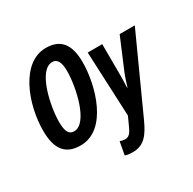

<svg xmlns="http://www.w3.org/2000/svg" viewBox="-202 -934 1392 1384"><g transform="rotate(-30 493.5 -242.5)"><path d="M218 10C441 10 529 -313 529 -502C529 -650 474 -725 349 -725C143 -725 35 -437 35 -217C35 -61 94 10 218 10ZM228 -102C187 -102 166 -130 166 -216C166 -338 221 -614 339 -614C379 -614 400 -579 400 -505C400 -369 341 -102 228 -102ZM520 240C615 240 659 175 702 82L987 -545H861L751 -284C742 -261 728 -220 717 -183H714C716 -218 717 -254 717 -288L716 -545H595L619 -7L585 68C566 109 550 132 517 132C504 132 490 129 475 123L455 231C472 237 493 240 520 240Z"/></g></svg>

Font: Noto Sans ExtraCondensed
Style: Bold Italic
Weight: 700
Width: 2
Italic angle: -12°
Designer: Monotype Design Team
Foundry: Monotype Imaging Inc.
Version: Version 2.013